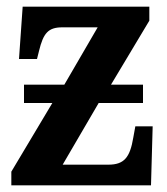

<svg xmlns="http://www.w3.org/2000/svg" viewBox="-20 -556 502 576"><path d="M14 0H433L438 -177H386L380 -144C370 -83 352 -62 305 -62H168L276 -247H409V-302H313L428 -494V-536H48L37 -379H91L97 -403C110 -457 125 -474 167 -474H273L173 -302H52V-247H137L14 -41Z"/></svg>

Font: Noto Serif Condensed
Style: Bold
Weight: 700
Width: 3
Designer: Monotype Design Team
Foundry: Monotype Imaging Inc.
Version: Version 2.015